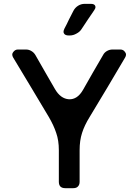

<svg xmlns="http://www.w3.org/2000/svg" viewBox="-20 -982 725 1002"><path d="M316.4 -833Q311.5 -823.2 311.5 -816.4Q311.5 -810.5 314.5 -806.6Q320.3 -796.9 338.9 -796.9H343.8Q362.3 -796.9 378.9 -806.6Q396.5 -815.4 406.2 -831.1Q421.9 -853.5 438.5 -879.9Q456.1 -905.3 471.7 -928.7Q478.5 -938.5 478.5 -945.3Q477.5 -949.2 476.6 -952.1Q471.7 -961.9 454.1 -961.9H421.9Q403.3 -961.9 387.7 -952.1Q372.1 -942.4 363.3 -925.8Q352.5 -904.3 339.8 -879.9Q328.1 -854.5 316.4 -833ZM234.4 -372.1Q260.7 -327.1 273.4 -288.1Q287.1 -249 287.1 -198.2Q287.1 -143.6 287.1 -33.2Q287.1 -17.6 294.9 -8.8Q303.7 0 320.3 0Q334 0 362.3 0Q378.9 0 386.7 -8.8Q395.5 -17.6 395.5 -33.2Q395.5 -87.9 395.5 -198.2Q395.5 -249 408.2 -288.1Q420.9 -328.1 448.2 -372.1Q494.1 -449.2 541 -526.4Q586.9 -604.5 632.8 -681.6Q637.7 -689.5 637.7 -697.3Q637.7 -704.1 632.8 -710Q624 -723.6 608.4 -723.6Q594.7 -723.6 567.4 -723.6Q551.8 -723.6 538.1 -715.8Q524.4 -708 517.6 -694.3Q491.2 -648.4 464.8 -603.5Q439.5 -558.6 413.1 -512.7Q383.8 -461.9 339.8 -463.9Q295.9 -466.8 266.6 -517.6Q241.2 -561.5 215.8 -605.5Q190.4 -650.4 165 -694.3Q157.2 -708 143.6 -715.8Q130.9 -723.6 115.2 -723.6Q101.6 -723.6 73.2 -723.6Q58.6 -723.6 48.8 -710Q43.9 -704.1 43.9 -697.3Q43.9 -689.5 48.8 -681.6Q95.7 -604.5 141.6 -527.3Q187.5 -449.2 234.4 -372.1Z"/></svg>

Font: DeepSea
Style: Medium
Weight: 500
Designer: Stem
Version: Version 3.019;git-0a5106e0b